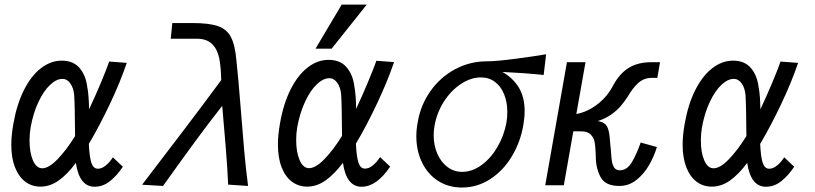

<svg xmlns="http://www.w3.org/2000/svg" viewBox="-20 -828 3640 858"><path d="M30.5 -181.5Q30.5 -223.5 39.5 -273.5Q54.5 -360.5 86.5 -424.5Q118.5 -488.5 162.5 -522.8Q206.5 -557 256 -557Q307.5 -557 335.5 -524.2Q363.5 -491.5 370 -439Q377 -405.5 378 -339.5Q404.5 -395.5 430.5 -457.5Q456.5 -519.5 468 -553L546.5 -547Q518 -462.5 472 -365.2Q426 -268 380 -190L377 -185.5Q379.5 -128 388.2 -101Q397 -74 417.5 -74Q434.5 -74 452 -88Q469.5 -102 484.5 -125L529 -83Q504.5 -45.5 472.8 -19.5Q441 6.5 402.5 6.5Q335 6.5 319 -100Q281.5 -49.5 242.8 -21.8Q204 6 160.5 6Q122.5 6 93.2 -15.8Q64 -37.5 47.2 -79.8Q30.5 -122 30.5 -181.5ZM112 -200Q112 -146.5 127.2 -111.2Q142.5 -76 169 -76Q198.5 -76 238.2 -117.5Q278 -159 315.5 -220Q314.5 -360.5 311.5 -403Q309 -434 294.5 -454.8Q280 -475.5 259 -475.5Q232 -475.5 203.5 -448.5Q175 -421.5 151.8 -372.2Q128.5 -323 117 -259.5Q112 -231 112 -200Z M628 -19.5Q720.5 -140.5 805.5 -252.2Q890.5 -364 968.5 -470Q967.5 -529.5 959.5 -568.5Q951.5 -607.5 927.8 -631.2Q904 -655 859 -655H743L750 -725H840.5Q915 -725 954.2 -711.2Q993.5 -697.5 1012 -662.2Q1030.5 -627 1036.5 -557.5Q1045 -480.5 1056 -340Q1064 -237 1071 -158Q1078 -79 1088.5 3L999.5 -3Q997 -66 989 -167.5Q981 -269 973 -355Q911 -276 852.2 -196Q793.5 -116 708.5 3L615 -2.5Z M1222 -182Q1222 -224.5 1231 -275.5Q1246 -363 1278.2 -427.5Q1310.5 -492 1354.5 -526.2Q1398.5 -560.5 1448.5 -560.5Q1500.5 -560.5 1528.8 -527.5Q1557 -494.5 1563.5 -442Q1570.5 -407.5 1571.5 -341.5Q1597.5 -397 1623.8 -459.8Q1650 -522.5 1662 -556.5L1741 -550.5Q1712 -465.5 1665.8 -367.2Q1619.5 -269 1573.5 -191L1570.5 -186.5Q1573 -128.5 1581.8 -101.5Q1590.5 -74.5 1611 -74.5Q1628.5 -74.5 1646 -88.8Q1663.5 -103 1678.5 -126L1723.5 -83.5Q1663 6.5 1596 6.5Q1527.5 6.5 1512.5 -100.5Q1474 -49.5 1435 -21.8Q1396 6 1352.5 6Q1314.5 6 1285 -15.8Q1255.5 -37.5 1238.8 -79.8Q1222 -122 1222 -182ZM1390 -610.5 1507 -807.5H1619L1462 -610.5ZM1303.5 -202Q1303.5 -148.5 1319 -112.5Q1334.5 -76.5 1361 -76.5Q1391 -76.5 1431 -118.2Q1471 -160 1508.5 -221Q1507.5 -363 1504.5 -405.5Q1502 -436.5 1487.5 -457.5Q1473 -478.5 1451.5 -478.5Q1424.5 -478.5 1395.8 -451.2Q1367 -424 1343.8 -374.5Q1320.5 -325 1308.5 -261Q1303.5 -232.5 1303.5 -202Z M1840.5 -219Q1840.5 -249.5 1846.5 -281Q1859.5 -359 1903.8 -421.2Q1948 -483.5 2014 -518.8Q2080 -554 2155 -554Q2196.5 -554 2281 -565Q2365.5 -576 2420.5 -585.5L2409.5 -493Q2323.5 -502 2225 -506.5Q2271.5 -480.5 2298 -437.5Q2324.5 -394.5 2324.5 -331Q2324.5 -302.5 2318.5 -268.5Q2305.5 -192.5 2267 -128.8Q2228.5 -65 2170.5 -27.5Q2112.5 10 2044.5 10Q1983.5 10 1937.2 -20Q1891 -50 1865.8 -102.2Q1840.5 -154.5 1840.5 -219ZM2243 -279.5Q2247 -301.5 2247 -328Q2247 -372.5 2232.5 -407.5Q2218 -442.5 2191.5 -462.2Q2165 -482 2129 -482Q2084 -482 2040 -453Q1996 -424 1964.2 -374.8Q1932.5 -325.5 1922 -267.5Q1918 -243.5 1918 -224Q1918 -178 1934.5 -140.5Q1951 -103 1980 -81.5Q2009 -60 2045.5 -60Q2089.5 -60 2131 -89.8Q2172.5 -119.5 2202.2 -170Q2232 -220.5 2243 -279.5Z M2642.5 -129Q2641.5 -141 2641.5 -149.5Q2640.5 -177 2636.8 -195.2Q2633 -213.5 2619.2 -227.2Q2605.5 -241 2578 -241H2542L2499.5 0H2416.5L2513.5 -550H2596.5L2555.5 -318.5Q2605 -327.5 2649.8 -362Q2694.5 -396.5 2720.5 -447Q2749.5 -500.5 2790.5 -525.2Q2831.5 -550 2889.5 -550H2929.5L2917.5 -480H2893Q2857 -480 2831.8 -456.8Q2806.5 -433.5 2784.5 -395Q2768 -370.5 2752.5 -352.5Q2737 -334.5 2711.8 -316.5Q2686.5 -298.5 2651.5 -287Q2673.5 -283.5 2684.5 -273.2Q2695.5 -263 2700.2 -242.2Q2705 -221.5 2707.5 -179.5Q2708.5 -172 2709.2 -164Q2710 -156 2710.5 -147.5Q2712 -121.5 2714.8 -105.5Q2717.5 -89.5 2725.5 -78.2Q2733.5 -67 2749.5 -67Q2781.5 -67 2802.8 -101.8Q2824 -136.5 2843 -191L2915.5 -171Q2903.5 -130.5 2881 -91Q2858.5 -51.5 2824.5 -24.2Q2790.5 3 2747.5 3Q2683.5 3 2662.8 -38.5Q2642 -80 2642.5 -129Z M3030.5 -181.5Q3030.5 -223.5 3039.5 -273.5Q3054.5 -360.5 3086.5 -424.5Q3118.5 -488.5 3162.5 -522.8Q3206.5 -557 3256 -557Q3307.5 -557 3335.5 -524.2Q3363.5 -491.5 3370 -439Q3377 -405.5 3378 -339.5Q3404.5 -395.5 3430.5 -457.5Q3456.5 -519.5 3468 -553L3546.5 -547Q3518 -462.5 3472 -365.2Q3426 -268 3380 -190L3377 -185.5Q3379.5 -128 3388.2 -101Q3397 -74 3417.5 -74Q3434.5 -74 3452 -88Q3469.5 -102 3484.5 -125L3529 -83Q3504.5 -45.5 3472.8 -19.5Q3441 6.5 3402.5 6.5Q3335 6.5 3319 -100Q3281.5 -49.5 3242.8 -21.8Q3204 6 3160.5 6Q3122.5 6 3093.2 -15.8Q3064 -37.5 3047.2 -79.8Q3030.5 -122 3030.5 -181.5ZM3112 -200Q3112 -146.5 3127.2 -111.2Q3142.5 -76 3169 -76Q3198.5 -76 3238.2 -117.5Q3278 -159 3315.5 -220Q3314.5 -360.5 3311.5 -403Q3309 -434 3294.5 -454.8Q3280 -475.5 3259 -475.5Q3232 -475.5 3203.5 -448.5Q3175 -421.5 3151.8 -372.2Q3128.5 -323 3117 -259.5Q3112 -231 3112 -200Z"/></svg>

Font: JuliaMono
Style: Italic
Weight: 400
Italic angle: -9°
Monospace: yes
Designer: cormullion
Foundry: corm
Version: Version 0.057; ttfautohint (v1.8.4)